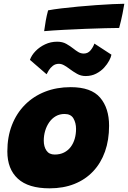

<svg xmlns="http://www.w3.org/2000/svg" viewBox="-20 -992 680 1020"><path d="M243.5 8.5Q130.5 8.5 74.8 -42.8Q19 -94 19 -187.5Q19 -265 43.5 -327.8Q68 -390.5 112.8 -435.5Q157.5 -480.5 219.2 -504.8Q281 -529 355.5 -529Q464.5 -529 512 -473.2Q559.5 -417.5 559.5 -324Q559.5 -248 537.8 -186.8Q516 -125.5 474.8 -81.8Q433.5 -38 375.2 -14.8Q317 8.5 243.5 8.5ZM270.5 -171Q299 -171 320.2 -181.8Q341.5 -192.5 355.8 -211.5Q370 -230.5 377 -255Q384 -279.5 384 -307Q384 -339 370.2 -362.8Q356.5 -386.5 323 -386.5Q297 -386.5 276.5 -374.8Q256 -363 241.8 -342.8Q227.5 -322.5 220 -297.2Q212.5 -272 212.5 -245Q212.5 -213 226.8 -192Q241 -171 270.5 -171ZM139 -674Q147.5 -698.5 168.8 -720.5Q190 -742.5 219.8 -756.5Q249.5 -770.5 283.5 -770.5Q312 -770.5 332.2 -759Q352.5 -747.5 369 -734.5Q382.5 -723.5 396 -715.5Q409.5 -707.5 425 -707.5Q447 -707.5 461 -724.5Q475 -741.5 481.5 -760.5L572 -701.5Q570 -689 560 -670Q550 -651 532.8 -632.2Q515.5 -613.5 490.8 -600.8Q466 -588 434.5 -588Q410 -588 389 -600Q368 -612 350 -625.5Q335 -637 320.8 -645Q306.5 -653 293 -653Q274 -653 260.5 -642.2Q247 -631.5 239 -618.2Q231 -605 227.5 -597.5ZM613 -843.5Q587 -843.5 539.5 -842.2Q492 -841 434.2 -838.8Q376.5 -836.5 318.8 -833.5Q261 -830.5 214.5 -826.5Q218.5 -855.5 223.2 -882.5Q228 -909.5 235.5 -937Q264 -942.5 305.8 -947.5Q347.5 -952.5 395.5 -957Q443.5 -961.5 490.8 -964.8Q538 -968 577.2 -970Q616.5 -972 640.5 -972Q638.5 -957.5 631.2 -920.8Q624 -884 613 -843.5Z"/></svg>

Font: Grandstander Thin Black
Style: Italic
Weight: 900
Italic angle: -15°
Version: Version 1.200